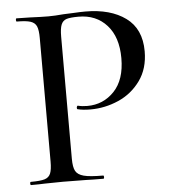

<svg xmlns="http://www.w3.org/2000/svg" viewBox="-48 -672 642 717"><g transform="rotate(-5 273.0 -314.0)"><path d="M311 -12Q314 -12 314 -6Q314 0 311 0Q270 0 247 -1L160 -2L91 -1Q72 0 40 0Q37 0 37 -6Q37 -12 40 -12Q76 -12 92 -17Q108 -22 114 -36.5Q120 -51 120 -81V-544Q120 -574 114 -588Q108 -602 91.5 -607.5Q75 -613 40 -613Q37 -613 37 -619Q37 -625 40 -625L90 -624Q134 -622 159 -622Q183 -622 216 -625Q228 -625 253.5 -626.5Q279 -628 298 -628Q392 -628 449 -586.5Q506 -545 506 -461Q506 -396 473.5 -351Q441 -306 390.5 -284Q340 -262 286 -262Q257 -262 238 -267Q235 -267 235 -272Q235 -275 236.5 -278Q238 -281 240 -280Q256 -276 275 -276Q335 -276 376 -319Q417 -362 417 -443Q417 -522 377 -566.5Q337 -611 271 -611Q240 -611 226 -606.5Q212 -602 206 -587.5Q200 -573 200 -542V-85Q200 -53 208 -38.5Q216 -24 238.5 -18Q261 -12 311 -12Z"/></g></svg>

Font: Cormorant SC Medium
Style: Regular
Weight: 500
Designer: Christian Thalmann (Catharsis Fonts)
Foundry: Catharsis Fonts
Version: Version 4.000